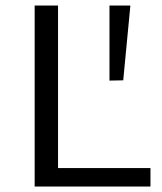

<svg xmlns="http://www.w3.org/2000/svg" viewBox="-20 -678 590 698"><path d="M106 0V-658H191V0ZM134 0V-67H527V0ZM428 -386 378 -385V-658H454Z"/></svg>

Font: Ysabeau Office Medium
Style: Regular
Weight: 500
Designer: Christian Thalmann (Catharsis Fonts)
Version: Version 2.001;gftools[0.9.30]; featfreeze: tnum,lnum,ss02